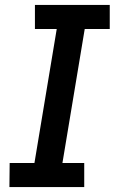

<svg xmlns="http://www.w3.org/2000/svg" viewBox="-20 -755 472 775"><path d="M18 0H320V-97H232L322 -638H423V-735H121V-638H209L119 -97H19Z"/></svg>

Font: Iosevka Sparkle Semibold
Style: Italic
Weight: 600
Italic angle: -9°
Designer: Belleve Invis
Foundry: Belleve Invis
Version: Version 4.5.0; ttfautohint (v1.8.3)